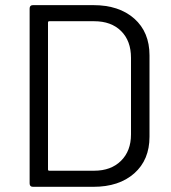

<svg xmlns="http://www.w3.org/2000/svg" viewBox="-20 -720 658 740"><path d="M339.8 0H106.9Q94.2 0 94.2 -13.2V-687Q94.2 -700.2 106.9 -700.2H339.8Q439 -700.2 497.6 -648.2Q556.2 -596.2 556.2 -506.8V-192.9Q556.2 -104 497.6 -52Q439 0 339.8 0ZM165 -632.8V-66.9Q165 -62 169.9 -62H342.8Q407.7 -62 446.3 -100.1Q484.9 -138.2 484.9 -202.1V-497.1Q484.9 -562.5 446.8 -600.3Q408.7 -638.2 342.8 -638.2H169.9Q165 -638.2 165 -632.8Z"/></svg>

Font: Barlow
Style: Regular
Weight: 400
Designer: Jeremy Tribby
Foundry: Jeremy Tribby
Version: Version 1.101